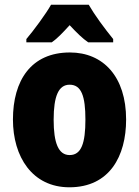

<svg xmlns="http://www.w3.org/2000/svg" viewBox="-20 -786 592 816"><path d="M357 -766H197C176 -728 122 -655 92 -620V-606H200C223 -622 246 -646 276 -679C306 -647 330 -623 355 -606H461V-620C423 -667 383 -721 357 -766ZM516 -278C516 -460 419 -563 277 -563C112 -563 35 -444 35 -278C35 -120 117 10 275 10C446 10 516 -123 516 -278ZM208 -277C208 -378 229 -426 276 -426C326 -426 343 -377 343 -278C343 -178 326 -127 276 -127C228 -127 208 -179 208 -277Z"/></svg>

Font: Noto Sans Hebrew Condensed Black
Style: Regular
Weight: 900
Width: 3
Designer: Monotype Design Team
Foundry: Monotype Imaging Inc.
Version: Version 2.004